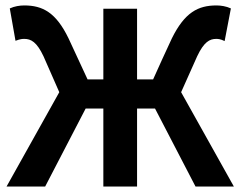

<svg xmlns="http://www.w3.org/2000/svg" viewBox="-20 -686 884 706"><path d="M4 0H146L295 -287H360V0H484V-287H550L699 0H840L646 -347L705 -479C730 -532 751 -543 775 -543C780 -543 790 -543 806 -535L829 -655C812 -663 792 -666 776 -666C708 -666 659 -640 612 -545C589 -495 565 -444 543 -394H484V-654H360V-394H302L232 -545C186 -640 137 -666 69 -666C53 -666 33 -663 16 -655L37 -536C55 -543 64 -543 69 -543C94 -543 115 -532 140 -479L198 -347Z"/></svg>

Font: Source Sans Pro SemBd
Style: Regular
Weight: 700
Designer: Paul D. Hunt
Foundry: Adobe Systems Incorporated
Version: Version 2.020;PS 2.0;hotconv 1.0.86;makeotf.lib2.5.63406